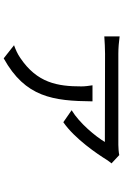

<svg xmlns="http://www.w3.org/2000/svg" viewBox="166 -755 668 1040"><g transform="rotate(90 500.0 -235.0)"><path d="M865 -505 820 -547C807 -544 780 -542 765 -542C717 -542 310 -542 271 -542C241 -542 205 -545 177 -549V-466C208 -468 241 -470 271 -470C310 -470 693 -469 749 -469C720 -420 648 -332 577 -289L642 -244C732 -306 816 -431 845 -478C850 -486 859 -498 865 -505ZM529 -402H442C445 -382 448 -362 448 -342C448 -212 429 -102 294 -11C271 5 247 15 225 23L296 79C507 -38 527 -189 529 -402Z"/></g></svg>

Font: ChiuKong Gothic CL
Style: Regular
Weight: 400
Designer: Ryoko NISHIZUKA 西塚涼子 (kana, bopomofo & ideographs); Paul D. Hunt (Latin, Greek & Cyrillic); Sandoll Communications 산돌커뮤니
Foundry: Adobe
Version: Version 1.300